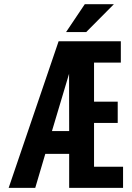

<svg xmlns="http://www.w3.org/2000/svg" viewBox="-20 -911 640 931"><path d="M576.7 0V-102.5H436V-314.9H550.8V-418H436V-607.4H565.9V-710.9H264.2L22 0H150.9L199.7 -165H315.4V0ZM231.9 -275.4 314.9 -553.2 315.4 -275.4ZM391.1 -890.6 300.3 -755.4H397.9L532.2 -890.6Z"/></svg>

Font: Roboto Mono SemiBold
Style: Regular
Weight: 600
Monospace: yes
Designer: Google
Version: Version 3.000